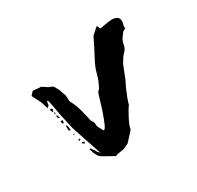

<svg xmlns="http://www.w3.org/2000/svg" viewBox="-92 -443 595 580"><g transform="rotate(-30 205.5 -153.5)"><path d="M107 -9Q105 -19 101 -27L105 -28Q106 -26 111.5 -19Q117 -12 117 -10L125 -1Q122 -9 117.5 -22.5Q113 -36 108 -51Q103 -66 98 -81Q93 -96 89 -108L81 -144Q76 -164 73.5 -181Q71 -198 66 -218L62 -216L61 -205L54 -198L52 -204Q51 -205 51 -207Q47 -221 45 -224.5Q43 -228 40 -235L30 -254L41 -266Q46 -266 53.5 -265Q61 -264 62 -264H69L89 -251Q101 -248 104 -242.5Q107 -237 112 -228L119 -208Q121 -205 121 -193.5Q121 -182 123 -180L129 -168Q133 -160 138.5 -140.5Q144 -121 148 -100L153 -93Q155 -90 155 -83.5Q155 -77 157 -73L167 -55Q172 -55 178.5 -70Q185 -85 191.5 -104Q198 -123 203 -140.5Q208 -158 210 -162Q211 -166 213.5 -167Q216 -168 218 -172Q229 -192 234.5 -213.5Q240 -235 251 -255Q260 -272 267.5 -286.5Q275 -301 283 -318L305 -338Q308 -338 309.5 -332.5Q311 -327 314 -327Q321 -328 333.5 -330.5Q346 -333 357 -333Q365 -333 372.5 -329Q380 -325 380 -313Q380 -308 378.5 -304Q377 -300 377 -295Q377 -292 378 -290L368 -285L357 -270Q351 -262 349 -250Q347 -238 340 -230Q329 -219 326.5 -213.5Q324 -208 319 -202L300 -154Q293 -141 288 -129Q283 -118 278.5 -106Q274 -94 271 -83Q268 -80 262.5 -70.5Q257 -61 251.5 -50.5Q246 -40 242.5 -30.5Q239 -21 239 -18Q239 -17 234.5 -12Q230 -7 225 -1.5Q220 4 215.5 9Q211 14 210 15L191 24L166 28L160 31L156 28Q141 20 133 15.5Q125 11 120.5 8Q116 5 113.5 1.5Q111 -2 108 -9ZM75 -122 76 -127 80 -119 81 -105 75 -108ZM57 -190 62 -192 66 -188 62 -178ZM75 -145 74 -135H70L67 -143ZM94 -57 100 -55 97 -49 89 -56ZM64 -161 67 -167 72 -153 66 -157ZM89 -70H91Q93 -70 93 -69Q93 -65 87 -65Q86 -65 86 -66Q86 -68 89 -70ZM66 -169 63 -175 67 -177ZM85 -92 83 -86 81 -90Z"/></g></svg>

Font: East Sea Dokdo Cyrillic
Style: Regular
Weight: 400
Version: Version 1.00 July 4, 2018, initial release